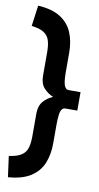

<svg xmlns="http://www.w3.org/2000/svg" viewBox="-90 -693 451 873"><g transform="rotate(10 135.5 -256.0)"><path d="M216 -213Q206 -213 200 -205Q194 -197 191.5 -179.5Q189 -162 189 -134V-47Q189 4 172.5 44.5Q156 85 117.5 110Q79 135 13 140L0 44Q38 39 57.5 26Q77 13 83.5 -9Q90 -31 90 -63V-168Q90 -203 108 -224Q126 -245 152 -255Q126 -266 108 -286Q90 -306 90 -342V-450Q90 -482 83.5 -504Q77 -526 57.5 -539Q38 -552 0 -556L13 -652Q79 -648 117.5 -623Q156 -598 172.5 -557.5Q189 -517 189 -466V-376Q189 -354 191 -336.5Q193 -319 199 -308.5Q205 -298 216 -298H271V-213Z"/></g></svg>

Font: Podkova
Style: Bold
Weight: 700
Designer: Ilya Yudin
Foundry: Cyreal (www.cyreal.org)
Version: Version 2.102; ttfautohint (v1.8.1.43-b0c9)